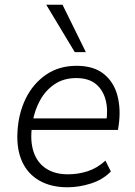

<svg xmlns="http://www.w3.org/2000/svg" viewBox="-20 -786 573 814"><path d="M266 8Q197 8 147.5 -20Q98 -48 74 -100.5Q50 -153 54 -226Q58 -304 88.5 -367Q119 -430 174 -468.5Q229 -507 305 -507Q377 -507 420 -472.5Q463 -438 478 -380Q493 -322 483 -254L480 -235H97L105 -284H451L430 -267Q439 -321 427.5 -363.5Q416 -406 385.5 -430.5Q355 -455 303 -455Q250 -455 211.5 -429Q173 -403 150 -361Q127 -319 119 -272L116 -252Q107 -190 122 -143.5Q137 -97 174.5 -72Q212 -47 268 -47Q311 -47 351.5 -60Q392 -73 427 -105L450 -59Q416 -24 365.5 -8Q315 8 266 8ZM297 -565 176 -766H245L344 -565Z"/></svg>

Font: Nunitoga
Style: Light Italic
Weight: 300
Italic angle: -9°
Designer: Vernon Adams
Foundry: Vernon Adams
Version: Version 1.0